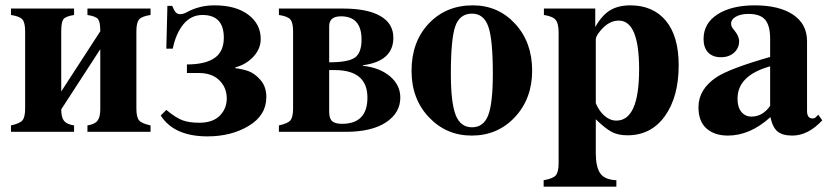

<svg xmlns="http://www.w3.org/2000/svg" viewBox="-20 -493 3107 718"><path d="M355 -84V-309L209 -84Q209 -54 219.5 -41Q230 -28 257 -24V0H21V-24Q54 -31 64 -43Q74 -55 74 -87V-376Q74 -408 64 -420Q54 -432 21 -437V-461H257V-437Q225 -432 217 -421Q209 -410 209 -376V-151L355 -376Q355 -410 347 -421Q339 -432 307 -437V-461H543V-437Q510 -432 500 -420Q490 -408 490 -376V-87Q490 -55 500 -43Q510 -31 543 -24V0H307V-24Q334 -28 344.5 -41.5Q355 -55 355 -84Z M602 -311 606 -471H624Q631 -453 637.5 -446.5Q644 -440 654 -440Q666 -440 682 -449Q727 -473 782 -473Q862 -473 908.5 -438Q955 -403 955 -347Q955 -311 928 -281.5Q901 -252 860 -241V-238Q886 -235 909 -227Q932 -219 954 -194Q976 -169 976 -130Q976 -62 910.5 -22.5Q845 17 756 17Q631 17 581 -61L602 -82Q638 -52 663 -43Q688 -34 725 -34Q776 -34 802 -60.5Q828 -87 828 -125Q828 -165 800.5 -192.5Q773 -220 723 -220H679V-252Q750 -252 785 -278Q817 -302 817 -352Q817 -437 737 -437Q695 -437 666.5 -403Q638 -369 626 -311Z M1023 -461H1263Q1354 -461 1402.5 -433Q1451 -405 1451 -352Q1451 -264 1337 -249V-247Q1400 -240 1438.5 -207.5Q1477 -175 1477 -128Q1477 -71 1423.5 -35.5Q1370 0 1272 0H1023V-24Q1056 -31 1066 -43Q1076 -55 1076 -87V-376Q1076 -408 1066 -420Q1056 -432 1023 -437ZM1211 -231V-75Q1211 -50 1222 -40Q1233 -30 1259 -30Q1354 -30 1354 -128Q1354 -231 1231 -231ZM1211 -395V-260Q1282 -260 1307 -277.5Q1332 -295 1332 -345Q1332 -432 1255 -432Q1211 -432 1211 -395Z M1748 -473Q1843 -473 1906.5 -404Q1970 -335 1970 -229Q1970 -124 1905.5 -55Q1841 14 1744 14Q1649 14 1584 -54.5Q1519 -123 1519 -228Q1519 -337 1583.5 -405Q1648 -473 1748 -473ZM1745 -442Q1699 -442 1682.5 -394.5Q1666 -347 1666 -218Q1666 -109 1684 -63Q1702 -17 1745 -17Q1788 -17 1805.5 -61.5Q1823 -106 1823 -218Q1823 -346 1806 -394Q1789 -442 1745 -442Z M2206 -461V-392Q2231 -436 2261.5 -454.5Q2292 -473 2337 -473Q2422 -473 2470 -415.5Q2518 -358 2518 -249Q2518 -131 2466.5 -59Q2415 13 2326 13Q2292 13 2268 0.5Q2244 -12 2208 -47V79Q2208 131 2224.5 155Q2241 179 2285 181V205H2013V181Q2048 175 2058.5 162.5Q2069 150 2069 118V-372Q2069 -405 2058 -418.5Q2047 -432 2014 -437V-461ZM2208 -346V-107Q2220 -78 2240.5 -60Q2261 -42 2285 -42Q2370 -42 2370 -234Q2370 -416 2294 -416Q2257 -416 2226 -379Q2208 -358 2208 -346Z M3040 -64 3055 -43Q3002 14 2943 14Q2906 14 2887.5 -1.5Q2869 -17 2861 -55Q2785 14 2702 14Q2652 14 2622 -12.5Q2592 -39 2592 -92Q2592 -159 2659 -204Q2709 -237 2860 -280V-348Q2860 -397 2841.5 -419Q2823 -441 2779 -441Q2751 -441 2732.5 -431Q2714 -421 2714 -404Q2714 -393 2725 -381Q2744 -358 2744 -339Q2744 -313 2725 -296Q2706 -279 2676 -279Q2645 -279 2628 -297Q2611 -315 2611 -347Q2611 -406 2663.5 -439.5Q2716 -473 2802 -473Q2894 -473 2946 -438Q2998 -403 2998 -339V-78Q2998 -50 3019 -50Q3026 -50 3030 -54ZM2860 -97V-245Q2738 -211 2738 -124Q2738 -92 2752.5 -74.5Q2767 -57 2790 -57Q2832 -57 2860 -97Z"/></svg>

Font: STIX
Style: Bold
Weight: 700
Designer: MicroPress Inc., with final additions and corrections provided by Coen Hoffman, Elsevier (retired)
Version: Version 1.1.1